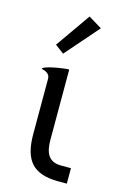

<svg xmlns="http://www.w3.org/2000/svg" viewBox="-114 -786 550 840"><g transform="rotate(15 161.5 -366.0)"><path d="M184 -732 74 -575 114 -545 245 -695ZM79 -171C79 -49 127 -2 233 0H277V-70H232C173 -70 158 -111 158 -167V-485C132 -485 41 -470 41 -457C57 -453 79 -446 79 -422Z"/></g></svg>

Font: Mint Spirit
Style: Regular
Weight: 400
Designer: HARENDAL Hirwen
Foundry: Arkandis Digital Foundry.
Version: Version 1.004;FFEdit